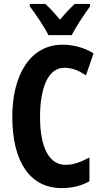

<svg xmlns="http://www.w3.org/2000/svg" viewBox="-20 -953 523 983"><path d="M228 -773H347C368 -815 413 -882 441 -920V-933H363C338 -910 317 -888 287 -852C260 -885 234 -913 212 -933H133V-920C162 -882 209 -812 228 -773ZM309 -606C350 -606 385 -591 420 -567L459 -680C409 -710 356 -724 299 -724C135 -724 43 -569 43 -356C43 -122 135 10 296 10C350 10 397 -2 438 -25V-147C399 -126 360 -109 316 -109C232 -109 185 -196 185 -355C185 -500 225 -606 309 -606Z"/></svg>

Font: Noto Sans Armenian ExtraCondensed
Style: Regular
Weight: 400
Width: 2
Designer: Monotype Design Team
Foundry: Monotype Imaging Inc.
Version: Version 2.008